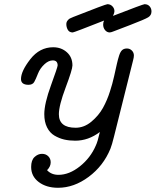

<svg xmlns="http://www.w3.org/2000/svg" viewBox="-20 -659 735 906"><path d="M79.1 -286.1Q79.1 -323.2 123 -379.6Q167 -436 231 -436Q269 -436 295.4 -412.6Q321.8 -389.2 321.8 -350.1Q321.8 -331.1 289.8 -246.1Q257.8 -161.1 257.8 -120.1Q257.8 -56.2 336.9 -56.2Q377 -56.2 411.4 -85Q445.8 -113.8 465.8 -149.9Q485.8 -186 499 -228Q510.3 -262.2 518.6 -299.6Q526.9 -336.9 531.5 -357.4Q536.1 -377.9 542 -396.5Q547.9 -415 556.4 -422.6Q564.9 -430.2 579.1 -430.2Q592.3 -430.2 602.1 -420.7Q611.8 -411.1 611.8 -397Q611.8 -388.2 607.9 -374L518.1 -15.1Q508.3 24.9 501 43Q467.8 124 398.4 175.5Q329.1 227.1 253.9 227.1Q198.7 227.1 162.8 200Q127 172.9 127 128.9Q127 96.7 143.1 81.8Q159.2 66.9 178.2 66.9Q196.3 66.9 207.8 78.4Q219.2 89.8 219.2 106.9Q219.2 127 202.1 144Q222.2 166 255.9 166Q306.6 166 356.9 126Q407.2 85.9 432.1 27.8Q440.9 9.8 451.2 -36.1Q397 4.9 335 4.9Q307.1 4.9 283.4 -0.5Q259.8 -5.9 237.3 -19Q214.8 -32.2 201.9 -58.1Q189 -84 189 -120.1Q189 -169.9 220.5 -256.3Q252 -342.8 252 -350.1Q252 -374 229 -374Q210 -374 190.9 -356.9Q168.9 -336.9 158.9 -311Q148.9 -285.2 141.4 -272Q133.8 -258.8 113.8 -258.8Q79.1 -259.3 79.1 -286.1ZM293 -544.9Q293 -554.7 298.6 -561.8Q304.2 -568.8 309.1 -571.5Q314 -574.2 326.2 -579.1Q479 -639.2 486.8 -639.2Q501 -639.2 510.5 -629.2Q520 -619.1 520 -606Q520 -598.1 513.2 -584Q655.3 -639.2 662.1 -639.2Q677.2 -639.2 686 -629.2Q694.8 -619.1 694.8 -605Q694.8 -586.9 679.4 -577.4Q664.1 -567.9 594.2 -541Q549.3 -523.9 519 -512.2Q504.9 -506.3 498 -505.9Q484.9 -505.9 475.8 -516.8Q466.8 -527.8 466.8 -543Q466.8 -554.2 471.2 -562Q329.1 -505.9 323.2 -505.9Q307.1 -505.9 300 -518.3Q293 -530.8 293 -544.9Z"/></svg>

Font: CMU Typewriter Text Variable Width
Style: Italic
Weight: 500
Italic angle: -14.04°
Version: Version 0.7.0